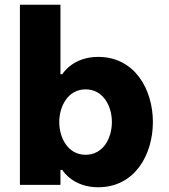

<svg xmlns="http://www.w3.org/2000/svg" viewBox="-20 -780 713 810"><path d="M394 10C550 10 625 -129 625 -265C625 -401 550 -540 394 -540C291 -540 247 -474 243 -467H235V-760H64V0H235V-63H243C247 -56 291 10 394 10ZM341 -127C267 -127 230 -198 230 -265C230 -332 267 -403 341 -403C416 -403 452 -332 452 -265C452 -198 416 -127 341 -127Z"/></svg>

Font: Be Vietnam Pro ExtraBold
Style: Regular
Weight: 800
Designer: Lam Bao, Tony Le, Vietanh Nguyen
Foundry: Yellow Type Foundry
Version: Version 1.002